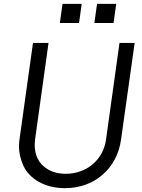

<svg xmlns="http://www.w3.org/2000/svg" viewBox="-20 -969 740 1001"><path d="M392 -849 406 -949H306L292 -849ZM572 -849 586 -949H486L472 -849ZM319 12C476 12 591 -94 611 -241L682 -745H603L533 -243C519 -135 431 -63 323 -63C286 -63 255 -71 230 -86C178 -116 161 -165 161 -213C161 -223 162 -233 163 -243L233 -745H152L82 -245C80 -231 79 -218 79 -206C79 -172 87 -138 102 -105C133 -38 211 12 319 12Z"/></svg>

Font: Plus Jakarta Sans
Style: Italic
Weight: 400
Italic angle: -8°
Designer: Gumpita Rahayu
Foundry: Tokotype
Version: Version 2.071;gftools[0.9.30]